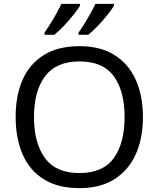

<svg xmlns="http://www.w3.org/2000/svg" viewBox="-20 -964 821 994"><path d="M720 -358Q720 -247 682.5 -164.5Q645 -82 572 -36Q499 10 391 10Q280 10 206.5 -36Q133 -82 97 -165Q61 -248 61 -359Q61 -469 97 -551Q133 -633 206.5 -679Q280 -725 392 -725Q499 -725 572 -679.5Q645 -634 682.5 -551.5Q720 -469 720 -358ZM156 -358Q156 -223 213 -145.5Q270 -68 391 -68Q513 -68 569 -145.5Q625 -223 625 -358Q625 -493 569 -569.5Q513 -646 392 -646Q271 -646 213.5 -569.5Q156 -493 156 -358ZM570 -934Q560 -917 537 -888Q514 -859 487 -830.5Q460 -802 437 -784H387V-796Q401 -815 417 -841Q433 -867 448.5 -894.5Q464 -922 474 -944H570ZM394 -934Q384 -917 361 -888Q338 -859 311 -830.5Q284 -802 261 -784H211V-796Q232 -825 257 -867.5Q282 -910 298 -944H394Z"/></svg>

Font: Noto Sans Syriac Eastern
Style: Regular
Weight: 400
Designer: Patrick Giasson and the Monotype Design Team
Foundry: Monotype Imaging Inc.
Version: Version 3.001; ttfautohint (v1.8.4.7-5d5b)